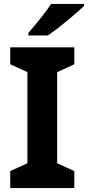

<svg xmlns="http://www.w3.org/2000/svg" viewBox="-20 -954 446 974"><path d="M357 0H32V-86L119 -126V-588L32 -628V-714H357V-628L270 -588V-126L357 -86ZM406 -924Q392 -910 369 -890Q346 -870 319.5 -848Q293 -826 267.5 -806.5Q242 -787 223 -774H124V-787Q140 -806 161.5 -831.5Q183 -857 204 -884.5Q225 -912 239 -934H406Z"/></svg>

Font: Noto Sans Myanmar
Style: Bold
Weight: 700
Designer: Monotype Design Team
Foundry: Monotype Imaging Inc.
Version: Version 2.107; ttfautohint (v1.8.4.7-5d5b)